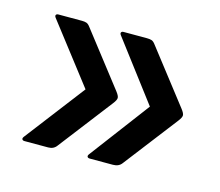

<svg xmlns="http://www.w3.org/2000/svg" viewBox="-57 -408 502 438"><g transform="rotate(15 194.5 -188.5)"><path d="M136 -189 28 -329Q25 -333 26.5 -335.5Q28 -338 32 -338H88Q94 -338 98.5 -336.5Q103 -335 108 -328L205 -203Q212 -194 212 -189Q212 -184 205 -175L108 -49Q101 -39 88 -39H32Q28 -39 26.5 -41.5Q25 -44 28 -48ZM288 -189 182 -329Q179 -333 180.5 -335.5Q182 -338 186 -338H241Q248 -338 252.5 -336.5Q257 -335 262 -328L359 -203Q366 -194 366 -189Q366 -184 359 -175L262 -49Q255 -39 241 -39H186Q182 -39 180.5 -41.5Q179 -44 182 -48Z"/></g></svg>

Font: Zain
Style: Regular
Weight: 400
Designer: Zain,Boutros
Foundry: Mobile Telecommunications Company (Zain), 2024
Version: Version 1.51; ttfautohint (v1.8.4)